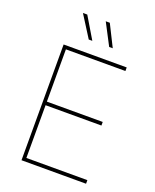

<svg xmlns="http://www.w3.org/2000/svg" viewBox="-169 -1037 918 1134"><g transform="rotate(20 290.0 -470.5)"><path d="M107.9 0V-727.5H504.4V-705.1H130.4V-376.5H481.4V-354H130.4V-22.5H513.7V0ZM365.7 -805.7 294.9 -941.4H320.3L388.2 -805.7ZM237.3 -805.7 151.4 -941.4H178.7L259.8 -805.7Z"/></g></svg>

Font: Inter 17pt Thin
Style: Regular
Weight: 250
Version: Version 4.001;git-66647c0bb